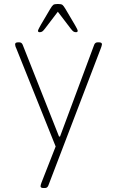

<svg xmlns="http://www.w3.org/2000/svg" viewBox="-20 -738 584 966"><path d="M199 208Q184 208 184 199Q184 196 185.5 190.5Q187 185 189 180L260 -1L61 -497Q59 -500 57.5 -506Q56 -512 56 -515Q56 -525 71 -525H77Q89 -525 94 -513L277 -51H282L454 -513Q459 -525 471 -525H478Q493 -525 493 -515Q493 -512 491 -506Q489 -500 488 -497L223 196Q218 208 206 208ZM180 -576Q171 -576 171 -583Q171 -586 176.5 -596.5Q182 -607 186 -614L232 -692Q242 -709 248 -713.5Q254 -718 271 -718Q288 -718 294 -713.5Q300 -709 310 -692L356 -614Q362 -604 366.5 -595Q371 -586 371 -583Q371 -576 362 -576Q355 -576 349.5 -579.5Q344 -583 335 -595L271 -679L207 -595Q198 -583 192.5 -579.5Q187 -576 180 -576Z"/></svg>

Font: Asap Semi Expanded Thin
Style: Regular
Weight: 100
Width: 6
Designer: Pablo Cosgaya
Foundry: Omnibus-Type
Version: Version 3.001; ttfautohint (v1.8.4.7-5d5b)